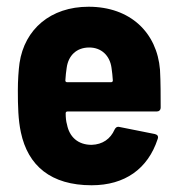

<svg xmlns="http://www.w3.org/2000/svg" viewBox="-20 -542 527 570"><path d="M252 -112C211 -112 186 -136 179 -172C176 -182 175 -193 175 -206C175 -209 177 -211 180 -211H445C452 -211 457 -215 457 -223C457 -254 457 -300 455 -335C446 -445 367 -522 243 -522C130 -522 53 -455 38 -355C35 -333 33 -303 33 -274C33 -227 34 -186 42 -149C63 -50 131 8 252 8C351 8 419 -41 448 -129C451 -137 448 -142 440 -144L335 -165C327 -167 323 -163 320 -157C308 -130 285 -113 252 -112ZM245 -401C281 -401 306 -377 311 -341C313 -329 314 -316 315 -303C315 -300 313 -298 310 -298H179C176 -298 174 -300 174 -303C175 -317 176 -329 178 -341C183 -377 207 -401 245 -401Z"/></svg>

Font: Barlow Semi Condensed
Style: Bold
Weight: 700
Width: 4
Designer: Jeremy Tribby
Foundry: Tribby Type
Version: Version 1.422;hotconv 1.0.109;makeotfexe 2.5.65596